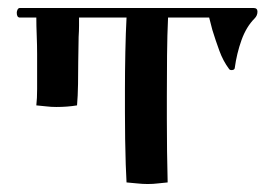

<svg xmlns="http://www.w3.org/2000/svg" viewBox="-20 -457 699 481"><path d="M400 0Q387 1 375.5 2.5Q364 4 350 4Q337 4 323.5 2.5Q310 1 297 0Q296 -16 295 -45Q294 -74 293.5 -108.5Q293 -143 293 -176Q293 -209 293 -233Q293 -277 294 -326.5Q295 -376 297 -413H178Q178 -404 178 -392Q178 -380 177 -365L176 -303Q176 -277 175.5 -246.5Q175 -216 173 -193Q149 -189 121 -189Q108 -189 96 -190.5Q84 -192 71 -193Q73 -210 73 -234Q73 -258 73 -278V-321Q73 -344 72 -368Q71 -392 71 -413H30Q22 -413 22 -425Q22 -429 24 -433Q26 -437 30 -437H615Q625 -437 625 -428Q625 -418 618 -411Q597 -390 585 -356.5Q573 -323 568 -286Q567 -282 561.5 -281.5Q556 -281 554 -284Q539 -304 529.5 -330Q520 -356 512 -382L504 -413H401Q399 -370 398.5 -319Q398 -268 398 -217V-159Q398 -120 398.5 -78Q399 -36 400 0Z"/></svg>

Font: Ponomar
Style: Regular
Weight: 400
Version: Version 1.301; ttfautohint (v1.8.4.7-5d5b)